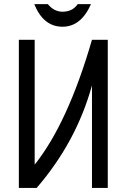

<svg xmlns="http://www.w3.org/2000/svg" viewBox="-20 -929 626 949"><path d="M149.4 -908.7H216.3Q247.1 -871.1 289.1 -871.1Q338.4 -871.1 364.3 -908.7H429.7Q380.4 -796.9 289.1 -796.9Q194.3 -796.9 149.4 -908.7ZM73.2 0V-732.4H151.4V-115.2Q315.4 -320.8 434.6 -732.4H512.7V0H434.6V-506.8Q357.4 -227.5 161.1 0Z"/></svg>

Font: Consola Mono
Style: Book
Weight: 400
Monospace: yes
Designer: Wojciech Kalinowski "wmk69" (wmk69@o2.pl)
Foundry: Wojciech Kalinowski "wmk69" (wmk69@o2.pl)
Version: Version 2.1.0